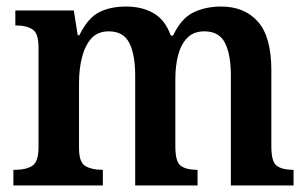

<svg xmlns="http://www.w3.org/2000/svg" viewBox="-20 -568 943 588"><path d="M21 0V-48H28Q59 -48 78.5 -60Q98 -72 98 -118V-423Q98 -466 79.5 -478Q61 -490 30 -490H27V-536H206L218 -460H223Q249 -513 283.5 -530.5Q318 -548 366 -548Q415 -548 450.5 -527.5Q486 -507 503 -459H510Q535 -512 572.5 -530Q610 -548 657 -548Q729 -548 770 -501.5Q811 -455 811 -353V-119Q811 -72 828 -60Q845 -48 876 -48H879V0H687V-337Q687 -401 669 -436.5Q651 -472 606 -472Q573 -472 553.5 -452Q534 -432 525.5 -399Q517 -366 517 -327V-119Q517 -72 534 -60Q551 -48 582 -48H585V0H394V-337Q394 -401 376 -436.5Q358 -472 313 -472Q279 -472 259.5 -450Q240 -428 231 -392Q222 -356 222 -314V-114Q222 -71 241.5 -59.5Q261 -48 292 -48H295V0Z"/></svg>

Font: Noto Serif Tamil SemiCondensed SemiBold
Style: Regular
Weight: 600
Width: 4
Designer: Indian Type Foundry, Tom Grace, and the Monotype Design Team
Foundry: Monotype Imaging Inc.
Version: Version 2.004; ttfautohint (v1.8.4.7-5d5b)